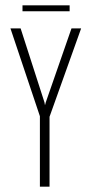

<svg xmlns="http://www.w3.org/2000/svg" viewBox="-20 -697 342 717"><path d="M129 0V-263L19 -591H57L146 -315L148 -304L151 -315L247 -591H283L165 -261V0ZM64 -655V-677H240V-655Z"/></svg>

Font: Alumni Sans ExtraLight
Style: Regular
Weight: 250
Version: Version 1.018